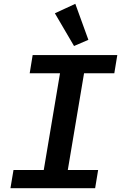

<svg xmlns="http://www.w3.org/2000/svg" viewBox="-20 -987 640 1007"><path d="M479 0 494.7 -95.5H335.6L420.8 -602.6H579.5L595.2 -698.2H151.3L135.7 -602.6H294.7L209.5 -95.5H50.8L34.8 0ZM267.8 -917.3 368.3 -745.7 443.5 -778.1 375 -967Z"/></svg>

Font: Margiela Mono Italic SmBold It
Style: Regular
Weight: 600
Designer: Mike Abbink, Paul van der Laan, Pieter van Rosmalen
Foundry: Bold Monday
Version: Version 2.003 2021